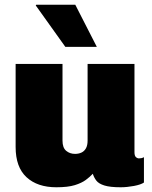

<svg xmlns="http://www.w3.org/2000/svg" viewBox="-20 -781 640 811"><path d="M218 10Q138 10 92 -32.5Q46 -75 46 -160V-511H244V-187Q244 -157 259.5 -144Q275 -131 297 -131Q312 -131 324 -136.5Q336 -142 343 -154.5Q350 -167 350 -187V-511H548V-138Q548 -123 554 -117.5Q560 -112 567 -112Q573 -112 577.5 -113Q582 -114 588 -117V-10Q575 -1 545.5 4.5Q516 10 490 10Q445 10 421 2.5Q397 -5 387 -18Q377 -31 372 -47Q360 -34 342.5 -21Q325 -8 296 1Q267 10 218 10ZM256 -583 131 -758 133 -761H298L389 -583Z"/></svg>

Font: Chivo Mono Black
Style: Regular
Weight: 900
Designer: Hector Gatti
Foundry: Omnibus-Type
Version: Version 1.008